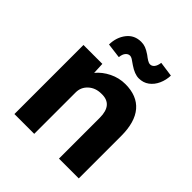

<svg xmlns="http://www.w3.org/2000/svg" viewBox="-206 -903 1042 1042"><g transform="rotate(45 314.5 -382.0)"><path d="M71 0V-530H216L219 -464Q247 -498 290.5 -519.5Q334 -541 382 -541Q472 -541 518.5 -486.5Q565 -432 565 -325V0H413V-313Q413 -415 327 -412Q282 -412 252.5 -385Q223 -358 223 -318V0ZM411 -614Q379 -614 338 -642Q319 -656 309 -662Q299 -668 291 -668Q277 -668 266.5 -656Q256 -644 253 -619L167 -630Q168 -686 198.5 -725Q229 -764 281 -764Q299 -764 315 -758Q331 -752 353 -737Q367 -726 379 -718.5Q391 -711 401 -711Q415 -711 425 -723.5Q435 -736 438 -760L524 -748Q523 -713 509 -682Q495 -651 470 -632.5Q445 -614 411 -614Z"/></g></svg>

Font: Readex Pro bold
Style: Bold
Weight: 700
Designer: Bonnie Shaver-Troup, Thomas Jockin
Foundry: Lexend
Version: Version 1.200; ttfautohint (v1.8.3)